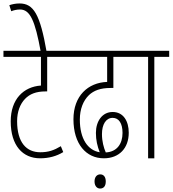

<svg xmlns="http://www.w3.org/2000/svg" viewBox="-20 -916 999 1111"><path d="M375 -587V-622H0V-587H217V-421C116 -414 42 -342 42 -214C42 -73 112 0 212 0C262 0 307 -12 346 -36L332 -70C292 -46 260 -35 213 -35C134 -35 79 -90 79 -215C79 -269 96 -314 125 -344C152 -372 189 -387 243 -387H253V-587Z M216 -615H250C212 -834 174 -896 93 -896C69 -896 49 -891 34 -886L45 -851C60 -857 77 -861 96 -861C154 -861 183 -797 216 -615Z M581 0C669 0 725 -58 725 -148C725 -215 694 -268 632 -268C571 -268 535 -214 535 -147C535 -105 543 -71 557 -35C488 -46 442 -113 442 -224C442 -284 461 -333 495 -366C523 -392 561 -407 620 -407H636V-587H775V-622H363V-587H600V-442C489 -438 405 -361 405 -226C405 -82 479 0 581 0ZM570 -140C570 -196 593 -234 632 -234C668 -234 689 -202 689 -147C689 -83 656 -37 592 -34C580 -62 570 -98 570 -140ZM527 134C527 161 542 175 559 175C579 175 592 162 592 134C592 108 580 93 560 93C541 93 527 108 527 134Z M873 -587H959V-622H763V-587H837V0H873Z"/></svg>

Font: Noto Sans Devanagari UI ExtraCondensed ExtraLight
Style: Regular
Weight: 200
Width: 2
Designer: Jelle Bosma - Monotype Design Team
Foundry: Monotype Imaging Inc.
Version: Version 2.004